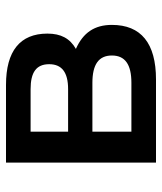

<svg xmlns="http://www.w3.org/2000/svg" viewBox="30 -570 540 640"><g transform="rotate(-90 300.0 -250.0)"><path d="M78 0H355C476 0 537 -50 537 -147C537 -205 511 -243 457 -267C492 -287 508 -317 508 -362C508 -453 450 -500 337 -500H78ZM181 -82V-212H344C405 -212 435 -191 435 -147C435 -103 405 -82 344 -82ZM181 -293V-418H323C379 -418 406 -399 406 -356C406 -314 379 -293 323 -293Z"/></g></svg>

Font: LT Wave Mono Medium
Style: Regular
Weight: 500
Designer: Daniel Lyons
Version: Version 2.5 (Glyphs App)